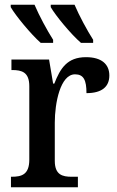

<svg xmlns="http://www.w3.org/2000/svg" viewBox="-20 -786 493 806"><path d="M320 -606H371V-619C346 -658 312 -721 293 -766H193V-756C213 -721 278 -642 320 -606ZM151 -606H203V-619C178 -658 144 -721 125 -766H25V-756C45 -721 110 -642 151 -606ZM26 0H307V-44H281C242 -44 210 -52 210 -111V-271C210 -353 233 -474 295 -474C331 -474 343 -450 343 -395C409 -395 439 -423 439 -469C439 -516 407 -546 341 -546C262 -546 233 -499 208 -435H203L186 -536H28V-492H31C72 -492 103 -483 103 -424V-116C103 -53 71 -44 29 -44H26Z"/></svg>

Font: Noto Serif SemiCondensed Medium
Style: Regular
Weight: 500
Width: 4
Designer: Monotype Design Team
Foundry: Monotype Imaging Inc.
Version: Version 2.014